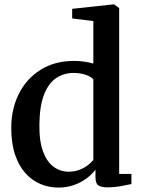

<svg xmlns="http://www.w3.org/2000/svg" viewBox="-20 -839 637 870"><path d="M245.5 11Q202 11 163.2 -5.2Q124.5 -21.5 94.8 -54.8Q65 -88 48 -139Q31 -190 31 -259.5Q31 -344.5 65 -413Q99 -481.5 163 -522.2Q227 -563 316 -563Q341 -563 363.2 -559.5Q385.5 -556 403 -551V-743.5L307 -755.5V-799L491.5 -819H498L520 -802V-51H575.5V-5Q555.5 -0.5 526 4.8Q496.5 10 466.5 10Q440.5 10 426.5 1.5Q412.5 -7 412.5 -37.5V-70Q397 -49 372 -30.5Q347 -12 315 -0.5Q283 11 245.5 11ZM291 -61Q317 -61 339 -69.2Q361 -77.5 377.5 -90Q394 -102.5 403 -114.5V-478.5Q395.5 -490.5 370 -499.5Q344.5 -508.5 313.5 -508.5Q269 -508.5 234.2 -485Q199.5 -461.5 179.5 -410Q159.5 -358.5 158.5 -275Q157.5 -198.5 175.5 -151.2Q193.5 -104 223.8 -82.5Q254 -61 291 -61Z"/></svg>

Font: Merriweather 36pt SemiBold
Style: Regular
Weight: 600
Version: Version 2.100